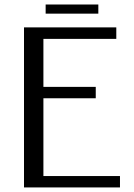

<svg xmlns="http://www.w3.org/2000/svg" viewBox="-20 -820 586 840"><path d="M85 0ZM179.7 -800.3H410.2V-760.3H179.7ZM504.9 0H85V-700.2H488.8V-649.9H169.9V-439.9H398.9V-390.1H169.9V-49.8H504.9Z"/></svg>

Font: Pfennig
Style: Medium
Weight: 500
Version: Version 20120410 ; ttfautohint (v0.8)